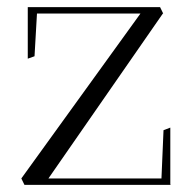

<svg xmlns="http://www.w3.org/2000/svg" viewBox="-20 -520 540 540"><path d="M430.2 -500 439 -481.9H438L116.2 -18.1H434.1L439.9 -153.8L459 -161.1V-2L460 0H48.8L40 -18.1L375 -481.9H84L77.1 -361.8L58.1 -355V-500Z"/></svg>

Font: Antic Didone
Style: Regular
Weight: 400
Designer: Santiago Orozco
Foundry: Santiago Orozco
Version: Version 2.000